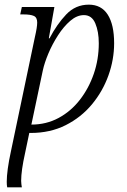

<svg xmlns="http://www.w3.org/2000/svg" viewBox="-20 -566 547 826"><path d="M11 240Q9 231 9 216Q9 193 13.5 159.5Q18 126 27 85L130 -406Q140 -449 140 -469Q140 -491 125.5 -497.5Q111 -504 81 -504H67L74 -536H214L190 -401H193Q225 -462 265 -504Q305 -546 362 -546Q416 -546 443.5 -503Q471 -460 471 -380Q471 -310 446.5 -241.5Q422 -173 375.5 -117Q329 -61 262.5 -27.5Q196 6 112 6H106L88 92Q71 168 71 212Q71 220 72 226.5Q73 233 74 240ZM115 -30Q179 -30 232 -58.5Q285 -87 323.5 -136.5Q362 -186 383.5 -248.5Q405 -311 405 -380Q405 -430 390 -465.5Q375 -501 341 -501Q311 -501 282.5 -476.5Q254 -452 229.5 -414Q205 -376 188 -335.5Q171 -295 164 -262Z"/></svg>

Font: Noto Serif SemiCondensed Light
Style: Italic
Weight: 300
Width: 4
Italic angle: -12°
Designer: Monotype Design Team
Foundry: Monotype Imaging Inc.
Version: Version 2.013; ttfautohint (v1.8.4.7-5d5b)